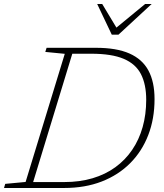

<svg xmlns="http://www.w3.org/2000/svg" viewBox="-47 -936 815 956"><path d="M273 -29.5Q350 -29.5 414 -48.5Q478 -67.5 527.5 -103.5Q577 -139.5 611.2 -190Q645.5 -240.5 663.2 -303.2Q681 -366 681 -439Q681 -515.5 655 -566.5Q629 -617.5 569.2 -643Q509.5 -668.5 407 -668.5H285.5L297.5 -698H431Q533 -698 597.2 -669.8Q661.5 -641.5 692 -585Q722.5 -528.5 722.5 -442.5Q722.5 -344.5 691.2 -263.5Q660 -182.5 601.2 -123.5Q542.5 -64.5 459.5 -32.2Q376.5 0 272 0H83.5L91 -29.5ZM275.5 -668 178.5 -677.5 185 -698H322L109 0H-27L-21 -20.5L80.5 -30ZM708 -916 543 -763.5H509.5L437 -916H462L537.5 -790.5H523L675.5 -916Z"/></svg>

Font: Newsreader 9pt ExtraLight
Style: Italic
Weight: 250
Italic angle: -17°
Designer: Hugues Gentile
Foundry: Production Type
Version: Version 1.003